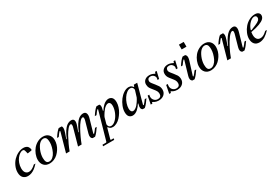

<svg xmlns="http://www.w3.org/2000/svg" viewBox="94 -1901 4897 3356"><g transform="rotate(-30 2543.0 -223.0)"><path d="M319.3 -458.5Q345.7 -458.5 366.2 -450.9Q386.7 -443.4 397.5 -433.8Q408.2 -424.3 415.8 -409.7Q423.3 -395 425.5 -386.5Q427.7 -377.9 429.7 -366.2Q430.2 -364.3 430.2 -363.3L422.9 -348.6L339.8 -335.9L324.7 -394.5Q320.3 -412.1 311.8 -419.4Q303.2 -426.8 286.1 -426.8Q260.3 -426.8 229.7 -406Q199.2 -385.3 172.6 -351.3Q146 -317.4 128.2 -267.8Q110.4 -218.3 110.4 -166Q110.4 -106 135.3 -75.9Q160.2 -45.9 202.1 -45.9Q262.2 -45.9 335 -115.2H368.2Q326.2 -68.8 294.9 -44.9Q223.1 9.8 149.4 9.8Q91.3 9.8 55.4 -27.1Q19.5 -64 19.5 -136.7Q19.5 -197.8 45.7 -257.3Q71.8 -316.9 113.5 -360.6Q155.3 -404.3 210 -431.4Q264.6 -458.5 319.3 -458.5Z M434.6 -149.4Q434.6 -203.6 456.1 -258.8Q477.5 -314 513.9 -358.2Q550.3 -402.3 603.5 -430.4Q656.7 -458.5 714.8 -458.5Q785.2 -458.5 825.7 -415.5Q866.2 -372.6 866.2 -301.3Q866.2 -258.8 852.8 -214.4Q839.4 -169.9 813.7 -130.1Q788.1 -90.3 754.6 -58.8Q721.2 -27.3 677.2 -8.8Q633.3 9.8 586.9 9.8Q515.6 9.8 475.1 -33.9Q434.6 -77.6 434.6 -149.4ZM701.2 -424.3Q672.4 -424.3 645 -405.3Q617.7 -386.2 597.2 -355.2Q576.7 -324.2 560.8 -286.6Q544.9 -249 536.6 -210Q528.3 -170.9 528.3 -137.7Q528.3 -82.5 543.5 -53.5Q558.6 -24.4 599.6 -24.4Q637.7 -24.4 671.6 -54.2Q705.6 -84 726.8 -128.4Q748 -172.9 760.3 -220.5Q772.5 -268.1 772.5 -306.6Q772.5 -328.6 771 -345.2Q769.5 -361.8 764.9 -377.4Q760.3 -393.1 752.4 -402.8Q744.6 -412.6 731.7 -418.5Q718.8 -424.3 701.2 -424.3Z M1161.6 0 1250.5 -317.9Q1262.2 -353.5 1261 -377.9Q1259.8 -402.3 1240.7 -402.3Q1215.8 -402.3 1179.7 -360.1Q1143.6 -317.9 1108.6 -254.2Q1073.7 -190.4 1043 -123.5Q1012.2 -56.6 991.7 0H919.4L1028.3 -386.7L1018.6 -396.5Q996.6 -376 953.6 -314H919.4Q982.4 -412.6 1029.8 -448.7H1087.4Q1120.1 -421.4 1085.9 -323.2L1047.4 -212.9H1057.1Q1065.9 -234.9 1073.5 -251.7Q1081.1 -268.6 1094.7 -295.7Q1108.4 -322.8 1121.6 -343Q1134.8 -363.3 1153.8 -386.2Q1172.9 -409.2 1191.9 -424.1Q1210.9 -439 1235.6 -448.7Q1260.3 -458.5 1285.6 -458.5Q1330.6 -458.5 1340.8 -422.1Q1351.1 -385.7 1328.1 -323.2L1289.6 -212.9H1299.3Q1308.1 -234.9 1315.7 -251.7Q1323.2 -268.6 1336.9 -295.7Q1350.6 -322.8 1363.5 -343Q1376.5 -363.3 1395.3 -386.2Q1414.1 -409.2 1433.1 -424.1Q1452.1 -439 1476.6 -448.7Q1501 -458.5 1526.4 -458.5Q1571.8 -458.5 1585.4 -420.7Q1599.1 -382.8 1580.6 -323.2L1505.4 -62L1515.1 -52.2Q1547.9 -86.4 1582 -134.8H1616.2Q1592.3 -97.2 1561.3 -58.6Q1530.3 -20 1505.9 0H1457.5Q1409.7 -25.9 1432.1 -104.5L1492.2 -317.9Q1503.9 -353.5 1502.7 -377.9Q1501.5 -402.3 1482.4 -402.3Q1457.5 -402.3 1421.9 -360.1Q1386.2 -317.9 1351.1 -254.2Q1315.9 -190.4 1285.2 -123.5Q1254.4 -56.6 1233.9 0Z M1790.5 -386.7 1780.8 -396.5Q1758.8 -376 1715.8 -314H1681.6Q1744.6 -412.6 1792 -448.7H1848.6Q1860.4 -439.5 1863.8 -422.1Q1867.2 -404.8 1863.8 -381.6Q1860.4 -358.4 1850.6 -323.2L1850.1 -321.8H1859.9Q1873 -344.7 1890.9 -367.2Q1908.7 -389.6 1931.6 -410.9Q1954.6 -432.1 1982.4 -445.3Q2010.3 -458.5 2037.1 -458.5Q2080.1 -458.5 2106.9 -429.4Q2133.8 -400.4 2133.8 -335.4Q2133.8 -292 2118.7 -243.2Q2103.5 -194.3 2076.7 -150.1Q2049.8 -106 2016.4 -69.6Q1982.9 -33.2 1942.1 -11.7Q1901.4 9.8 1862.3 9.8Q1843.8 9.8 1829.1 5.4Q1814.5 1 1804.7 -7.3Q1794.9 -15.6 1790.3 -21Q1785.6 -26.4 1779.8 -34.7H1770L1711.4 176.3L1718.3 185.5H1772.9L1768.1 214.8H1543L1547.9 185.5H1620.6L1630.9 177.2ZM1820.8 -216.3 1822.3 -222.2 1785.2 -88.9Q1791.5 -22 1845.7 -22Q1892.6 -22 1939.5 -69.1Q1986.3 -116.2 2014.6 -184.8Q2043 -253.4 2043 -315.9Q2043 -354.5 2029.3 -373.8Q2015.6 -393.1 1994.1 -393.1Q1971.2 -393.1 1945.8 -376.5Q1920.4 -359.9 1901.1 -337.9Q1881.8 -315.9 1863 -288.1Q1844.2 -260.3 1835.2 -243.9Q1826.2 -227.5 1820.8 -216.3Z M2445.3 -104.5 2451.2 -126H2441.4Q2428.2 -103 2410.4 -80.6Q2392.6 -58.1 2369.6 -37.1Q2346.7 -16.1 2319.1 -3.2Q2291.5 9.8 2264.2 9.8Q2221.2 9.8 2194.3 -19.3Q2167.5 -48.3 2167.5 -113.3Q2167.5 -167.5 2191.9 -229.2Q2216.3 -291 2254.4 -341.3Q2292.5 -391.6 2343.3 -425Q2394 -458.5 2442.9 -458.5Q2461.4 -458.5 2476.1 -454.1Q2490.7 -449.7 2500.5 -441.7Q2510.3 -433.6 2515.1 -428.2Q2520 -422.9 2525.4 -414.6H2535.2L2545.9 -449.2H2614.7L2508.8 -62L2518.6 -52.2Q2551.3 -86.4 2585.4 -134.8H2619.6Q2595.7 -97.2 2564.7 -58.6Q2533.7 -20 2509.3 0H2468.3Q2443.8 -13.2 2438.7 -39.6Q2433.6 -65.9 2445.3 -104.5ZM2258.3 -132.8Q2258.3 -94.2 2272 -75Q2285.6 -55.7 2307.1 -55.7Q2330.1 -55.7 2355.2 -71.8Q2380.4 -87.9 2399.4 -109.6Q2418.5 -131.3 2436.8 -158.7Q2455.1 -186 2464.1 -202.4Q2473.1 -218.8 2478.5 -230.5L2519.5 -363.3Q2512.7 -426.8 2459.5 -426.8Q2423.8 -426.8 2386.7 -398.4Q2349.6 -370.1 2321.8 -327.1Q2293.9 -284.2 2276.1 -231.7Q2258.3 -179.2 2258.3 -132.8Z M2979.5 -314H2947.3L2953.1 -344.2Q2958.5 -370.6 2934.3 -399.9Q2910.2 -429.2 2868.2 -429.2Q2837.9 -429.2 2822.3 -413.6Q2806.6 -397.9 2806.6 -372.1Q2806.6 -362.3 2808.8 -354Q2811 -345.7 2818.1 -334.7Q2825.2 -323.7 2830.6 -316.7Q2835.9 -309.6 2849.9 -292.5Q2863.8 -275.4 2872.1 -265.1Q2908.2 -219.7 2917.5 -203.1Q2938.5 -167 2938.5 -122.1Q2938.5 -64 2897 -27.1Q2855.5 9.8 2785.2 9.8Q2764.6 9.8 2744.9 4.9Q2725.1 0 2714.6 -4.9Q2704.1 -9.8 2691.2 -17.1Q2678.2 -24.4 2677.7 -24.4H2668L2662.1 0H2628.9L2660.6 -163.1H2692.9L2689.5 -144Q2680.2 -92.3 2710 -55.9Q2739.7 -19.5 2788.1 -19.5Q2821.3 -19.5 2839.4 -37.1Q2857.4 -54.7 2857.4 -85.9Q2857.4 -119.1 2844.5 -143.3Q2831.5 -167.5 2798.8 -207Q2763.2 -250 2752.9 -268.1Q2732.4 -303.2 2732.4 -344.7Q2732.4 -395.5 2768.3 -427Q2804.2 -458.5 2864.3 -458.5Q2910.2 -458.5 2961.9 -429.7H2971.7L2979.5 -458.5H3012.7Z M3353 -314H3320.8L3326.7 -344.2Q3332 -370.6 3307.9 -399.9Q3283.7 -429.2 3241.7 -429.2Q3211.4 -429.2 3195.8 -413.6Q3180.2 -397.9 3180.2 -372.1Q3180.2 -362.3 3182.4 -354Q3184.6 -345.7 3191.7 -334.7Q3198.7 -323.7 3204.1 -316.7Q3209.5 -309.6 3223.4 -292.5Q3237.3 -275.4 3245.6 -265.1Q3281.7 -219.7 3291 -203.1Q3312 -167 3312 -122.1Q3312 -64 3270.5 -27.1Q3229 9.8 3158.7 9.8Q3138.2 9.8 3118.4 4.9Q3098.6 0 3088.1 -4.9Q3077.6 -9.8 3064.7 -17.1Q3051.8 -24.4 3051.3 -24.4H3041.5L3035.6 0H3002.4L3034.2 -163.1H3066.4L3063 -144Q3053.7 -92.3 3083.5 -55.9Q3113.3 -19.5 3161.6 -19.5Q3194.8 -19.5 3212.9 -37.1Q3231 -54.7 3231 -85.9Q3231 -119.1 3218 -143.3Q3205.1 -167.5 3172.4 -207Q3136.7 -250 3126.5 -268.1Q3106 -303.2 3106 -344.7Q3106 -395.5 3141.8 -427Q3177.7 -458.5 3237.8 -458.5Q3283.7 -458.5 3335.4 -429.7H3345.2L3353 -458.5H3386.2Z M3579.1 -564.5V-661.1H3675.8V-564.5ZM3513.7 -62 3523.4 -52.2Q3556.2 -86.4 3590.3 -134.8H3624.5Q3600.6 -97.2 3569.6 -58.6Q3538.6 -20 3514.2 0H3473.1Q3423.3 -26.9 3446.3 -104.5L3528.8 -386.7L3519 -396.5Q3497.1 -376 3454.1 -314H3419.9Q3482.9 -412.6 3530.3 -448.7H3582Q3596.2 -437 3602.8 -422.6Q3609.4 -408.2 3608.2 -383.5Q3606.9 -358.9 3595.7 -323.2Z M3689.9 -149.4Q3689.9 -203.6 3711.4 -258.8Q3732.9 -314 3769.3 -358.2Q3805.7 -402.3 3858.9 -430.4Q3912.1 -458.5 3970.2 -458.5Q4040.5 -458.5 4081.1 -415.5Q4121.6 -372.6 4121.6 -301.3Q4121.6 -258.8 4108.2 -214.4Q4094.7 -169.9 4069.1 -130.1Q4043.5 -90.3 4010 -58.8Q3976.6 -27.3 3932.6 -8.8Q3888.7 9.8 3842.3 9.8Q3771 9.8 3730.5 -33.9Q3689.9 -77.6 3689.9 -149.4ZM3956.5 -424.3Q3927.7 -424.3 3900.4 -405.3Q3873 -386.2 3852.5 -355.2Q3832 -324.2 3816.2 -286.6Q3800.3 -249 3792 -210Q3783.7 -170.9 3783.7 -137.7Q3783.7 -82.5 3798.8 -53.5Q3814 -24.4 3855 -24.4Q3893.1 -24.4 3927 -54.2Q3960.9 -84 3982.2 -128.4Q4003.4 -172.9 4015.6 -220.5Q4027.8 -268.1 4027.8 -306.6Q4027.8 -328.6 4026.4 -345.2Q4024.9 -361.8 4020.3 -377.4Q4015.6 -393.1 4007.8 -402.8Q4000 -412.6 3987.1 -418.5Q3974.1 -424.3 3956.5 -424.3Z M4478 0Q4430.2 -25.9 4452.6 -104.5L4512.7 -317.9Q4524.4 -353.5 4523.2 -377.9Q4522 -402.3 4502.9 -402.3Q4471.7 -402.3 4421.6 -336.7Q4371.6 -271 4325.2 -179.4Q4278.8 -87.9 4247.1 0H4174.8L4283.7 -386.7L4273.9 -396.5Q4252 -376 4209 -314H4174.8Q4237.8 -412.6 4285.2 -448.7H4342.8Q4375.5 -420.9 4341.3 -323.2L4302.7 -212.9H4312.5Q4415.5 -458.5 4545.9 -458.5Q4589.4 -458.5 4602.3 -422.4Q4615.2 -386.2 4596.2 -323.2L4521 -62L4530.8 -52.2Q4563.5 -86.4 4597.7 -134.8H4631.8Q4607.9 -97.2 4576.9 -58.6Q4545.9 -20 4521.5 0Z M4990.7 -458.5Q5036.6 -458.5 5061.5 -437.7Q5086.4 -417 5086.4 -384.8Q5086.4 -347.7 5057.4 -318.4Q5028.3 -289.1 4960.9 -263.4Q4893.6 -237.8 4785.2 -218.3Q4780.8 -192.4 4780.8 -165Q4780.8 -108.9 4804.4 -77.4Q4828.1 -45.9 4872.1 -45.9Q4881.8 -45.9 4891.6 -47.4Q4901.4 -48.8 4910.9 -52.2Q4920.4 -55.7 4927.7 -58.3Q4935.1 -61 4944.3 -67.1Q4953.6 -73.2 4958.7 -76.4Q4963.9 -79.6 4972.9 -87.2Q4981.9 -94.7 4984.6 -96.9Q4987.3 -99.1 4996.1 -106.9Q5004.9 -114.7 5005.4 -115.2H5038.6Q5024.9 -99.6 5014.2 -88.6Q5003.4 -77.6 4979.7 -57.1Q4956.1 -36.6 4934.6 -23.7Q4913.1 -10.7 4882.3 -0.5Q4851.6 9.8 4821.8 9.8Q4755.9 9.8 4722.9 -30Q4689.9 -69.8 4689.9 -135.7Q4689.9 -189.9 4714.4 -247.6Q4738.8 -305.2 4778.6 -351.8Q4818.4 -398.4 4875 -428.5Q4931.6 -458.5 4990.7 -458.5ZM4961.4 -427.7Q4918 -427.7 4867.7 -378.7Q4817.4 -329.6 4794.4 -255.9L4804.2 -246.1L4903.8 -287.1Q4960.9 -310.5 4984.1 -332.8Q5007.3 -355 5007.3 -381.8Q5007.3 -402.8 4995.1 -415.3Q4982.9 -427.7 4961.4 -427.7Z"/></g></svg>

Font: Happy Times at the IKOB Italic
Style: Regular
Weight: 400
Designer: Lucas Le Bihan
Foundry: Lucas Le Bihan
Version: Version 1.000;PS 1.0;hotconv 1.0.88;makeotf.lib2.5.647800